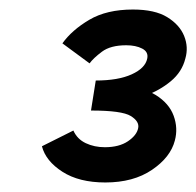

<svg xmlns="http://www.w3.org/2000/svg" viewBox="-20 -782 412 403"><path d="M225 -569 229 -600Q279 -600 307 -582.5Q335 -565 344.5 -539Q354 -513 347 -487Q338 -452 299 -425.5Q260 -399 201 -399Q146 -399 111 -421.5Q76 -444 68 -475L134 -508Q142 -490 160 -481.5Q178 -473 200 -473Q230 -473 248.5 -485.5Q267 -498 270 -513Q273 -527 254.5 -538.5Q236 -550 171 -550L181 -613Q228 -613 256.5 -626Q285 -639 289 -659Q292 -673 278.5 -680Q265 -687 245 -687Q212 -687 194 -673.5Q176 -660 168 -649L111 -691Q131 -719 167.5 -740.5Q204 -762 259 -762Q305 -762 331 -746Q357 -730 366.5 -706.5Q376 -683 369 -659Q362 -631 338.5 -611.5Q315 -592 284.5 -581Q254 -570 225 -569Z"/></svg>

Font: Ysabeau Office
Style: Bold Italic
Weight: 700
Italic angle: -12°
Designer: Christian Thalmann (Catharsis Fonts)
Version: Version 2.001;gftools[0.9.30]; featfreeze: tnum,lnum,ss02